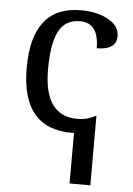

<svg xmlns="http://www.w3.org/2000/svg" viewBox="-55 -588 602 868"><g transform="rotate(5 246.0 -153.5)"><path d="M283.2 9.8Q55.2 9.8 55.2 -265.1Q55.2 -545.9 277.8 -545.9Q351.1 -545.9 401.6 -517.8Q452.1 -489.7 452.1 -443.8Q452.1 -380.9 362.8 -380.9Q362.8 -496.1 277.8 -496.1Q210.4 -496.1 181.2 -439.9Q151.9 -383.8 151.9 -266.1Q151.9 -55.2 303.2 -55.2Q350.1 -55.2 386.2 -77.1H388.2V238.8H293.9V9.8Z"/></g></svg>

Font: Droid Serif
Style: Regular
Weight: 400
Designer: Monotype Design team
Foundry: Monotype Imaging Inc.
Version: Version 1.03